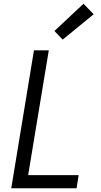

<svg xmlns="http://www.w3.org/2000/svg" viewBox="-20 -1003 540 1023"><path d="M40 0 161 -735H240L130 -70H399L388 0ZM314 -792 270 -838 425 -983 479 -927Z"/></svg>

Font: Iosevka SS04
Style: Italic
Weight: 400
Italic angle: -9°
Monospace: yes
Designer: Belleve Invis
Foundry: Belleve Invis
Version: Version 19.0.0; ttfautohint (v1.8.4)